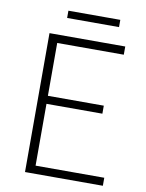

<svg xmlns="http://www.w3.org/2000/svg" viewBox="-93 -925 754 991"><g transform="rotate(10 283.5 -429.5)"><path d="M108 0V-728H505V-685H156V-408H449V-366H156V-42H516V0ZM184 -821V-859H456V-821Z"/></g></svg>

Font: Noto Sans SC ExtraLight
Style: Regular
Weight: 250
Designer: Ryoko NISHIZUKA 西塚涼子 (kana, bopomofo & ideographs); Paul D. Hunt (Latin, Greek & Cyrillic); Sandoll Communications 산돌커뮤니
Foundry: Adobe
Version: Version 2.004-H2;hotconv 1.0.118;makeotfexe 2.5.65603